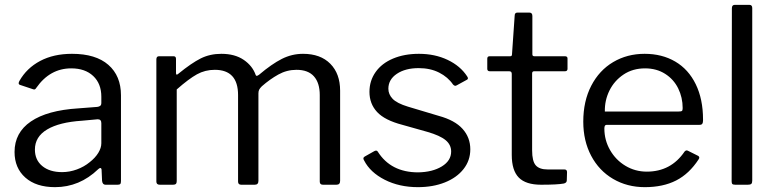

<svg xmlns="http://www.w3.org/2000/svg" viewBox="-20 -762 3200 792"><path d="M207 10Q129 10 84.5 -29.5Q40 -69 40 -135Q40 -215 107.5 -261Q175 -307 303 -315L381 -321Q398 -323 398 -336V-363Q398 -417 364.5 -448.5Q331 -480 274 -480Q186 -480 130 -400Q127 -395 124 -393.5Q121 -392 116 -394L62 -412Q57 -414 57 -419Q57 -422 60 -428Q90 -481 145.5 -510.5Q201 -540 277 -540Q375 -540 427 -494.5Q479 -449 479 -369V-15Q479 -6 476 -3Q473 0 465 0H415Q403 0 401 -16L399 -62Q398 -69 394 -69Q390 -69 385 -64Q308 10 207 10ZM383 -270 318 -264Q225 -258 174.5 -228Q124 -198 124 -145Q124 -102 154.5 -77Q185 -52 236 -52Q267 -52 297 -63Q327 -74 350 -93Q373 -111 385.5 -131.5Q398 -152 398 -171V-254Q398 -270 383 -270Z M625 -13V-517Q625 -530 636 -530H696Q706 -530 706 -519V-461Q706 -449 716 -458Q770 -502 808 -521Q846 -540 893 -540Q949 -540 985.5 -515Q1022 -490 1035 -452Q1037 -449 1039 -449Q1042 -449 1049 -454Q1101 -498 1142.5 -519Q1184 -540 1230 -540Q1302 -540 1342.5 -499Q1383 -458 1383 -388V-16Q1383 0 1368 0H1312Q1299 0 1299 -13V-370Q1299 -420 1275 -447Q1251 -474 1203 -474Q1163 -474 1128 -454.5Q1093 -435 1060 -406Q1052 -398 1049 -392Q1046 -386 1046 -377V-16Q1046 0 1031 0H975Q962 0 962 -13V-370Q962 -474 866 -474Q826 -474 792.5 -455.5Q759 -437 709 -393V-15Q709 -7 705.5 -3.5Q702 0 694 0H639Q625 0 625 -13Z M1707 -481Q1652 -481 1617 -457.5Q1582 -434 1582 -396Q1582 -373 1599.5 -354.5Q1617 -336 1663 -322L1790 -284Q1856 -266 1888 -230.5Q1920 -195 1920 -146Q1920 -100 1892 -64.5Q1864 -29 1815 -9.5Q1766 10 1704 10Q1627 10 1567 -20.5Q1507 -51 1482 -100Q1479 -105 1479 -108Q1479 -113 1484 -116L1523 -138Q1533 -144 1538 -137Q1592 -51 1705 -51Q1764 -52 1802.5 -75.5Q1841 -99 1841 -137Q1841 -165 1818 -184Q1795 -203 1743 -218L1640 -247Q1567 -266 1535.5 -300Q1504 -334 1504 -383Q1504 -429 1529.5 -465Q1555 -501 1601.5 -520.5Q1648 -540 1708 -540Q1774 -540 1826.5 -515Q1879 -490 1907 -447Q1914 -437 1906 -433L1864 -410Q1860 -408 1858 -408Q1854 -408 1849 -413Q1828 -444 1791.5 -462.5Q1755 -481 1707 -481Z M2183 -468Q2175 -468 2175 -459V-142Q2175 -97 2190 -80Q2205 -63 2239 -63H2308Q2319 -63 2319 -52L2318 -18Q2318 -8 2306 -5Q2280 0 2212 0Q2149 0 2120 -29.5Q2091 -59 2091 -123V-457Q2091 -468 2081 -468H2001Q1990 -468 1990 -478V-520Q1990 -530 2000 -530H2085Q2092 -530 2092 -538L2103 -697Q2103 -710 2114 -710H2164Q2176 -710 2176 -696V-538Q2176 -530 2184 -530H2310Q2321 -530 2321 -521V-478Q2321 -468 2310 -468Z M2648 -54Q2748 -54 2804 -137Q2808 -141 2811 -141.5Q2814 -142 2818 -140L2860 -119Q2868 -114 2862 -105Q2823 -45 2769 -17.5Q2715 10 2640 10Q2567 10 2509 -24Q2451 -58 2418.5 -119.5Q2386 -181 2386 -260Q2386 -345 2419 -408.5Q2452 -472 2509.5 -506Q2567 -540 2639 -540Q2711 -540 2765.5 -508Q2820 -476 2850 -414.5Q2880 -353 2880 -269V-265Q2880 -256 2877 -251.5Q2874 -247 2865 -247H2482Q2473 -247 2473 -232Q2473 -184 2496.5 -143Q2520 -102 2560 -78Q2600 -54 2648 -54ZM2779 -302Q2790 -302 2793 -304.5Q2796 -307 2796 -316Q2796 -360 2777.5 -397.5Q2759 -435 2723.5 -457.5Q2688 -480 2641 -480Q2590 -480 2552 -454.5Q2514 -429 2494 -388.5Q2474 -348 2475 -302Z M3083 -17Q3083 -7 3079 -3.5Q3075 0 3065 0H3013Q3004 0 3001 -3Q2998 -6 2998 -14L2999 -728Q2999 -742 3011 -742H3071Q3083 -742 3083 -729Z"/></svg>

Font: n
Style: Regular
Weight: 400
Designer: Pablo Impallari, Rodrigo Fuenzalida
Foundry: Impallari Type
Version: Version 1.002; ttfautohint (v1.5)